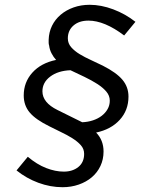

<svg xmlns="http://www.w3.org/2000/svg" viewBox="-20 -730 599 801"><path d="M412 -98Q412 -65 399 -37.5Q386 -10 363 9.5Q340 29 308.5 40Q277 51 241 51Q190 51 140 32.5Q90 14 49 -19Q61 -33 72.5 -47.5Q84 -62 96 -76Q134 -44 172.5 -29Q211 -14 246 -14Q283 -14 307 -33.5Q331 -53 331 -88Q331 -109 317 -124.5Q303 -140 281.5 -153.5Q260 -167 234.5 -179Q209 -191 186 -203Q129 -231 104 -260.5Q79 -290 79 -332Q79 -387 115 -427Q151 -467 214 -480Q203 -492 195 -507.5Q187 -523 185 -540Q183 -546 183 -551.5Q183 -557 183 -564Q184 -596 197 -622.5Q210 -649 233 -668.5Q256 -688 287 -699Q318 -710 354 -710Q402 -710 452.5 -691Q503 -672 545 -639Q533 -625 521.5 -610.5Q510 -596 498 -582Q416 -644 349 -644Q310 -644 286.5 -623.5Q263 -603 263 -570Q263 -549 277 -533Q291 -517 312.5 -504Q334 -491 359.5 -479.5Q385 -468 409 -456Q466 -427 491 -397Q516 -367 516 -327Q516 -270 479.5 -230Q443 -190 381 -177Q412 -145 412 -98ZM220 -271Q246 -258 271.5 -245.5Q297 -233 323 -220Q347 -221 368 -228Q389 -235 404.5 -247Q420 -259 429 -275Q438 -291 438 -310Q438 -331 423.5 -348Q409 -365 385.5 -380Q362 -395 333 -409Q304 -423 274 -437Q222 -435 189.5 -410.5Q157 -386 157 -349Q157 -302 220 -271Z"/></svg>

Font: Rosa Sans
Style: Italic
Weight: 400
Italic angle: -12°
Designer: Pentagram / MCKL
Foundry: Pentagram / MCKL
Version: Version 1.005;September 16, 2019;FontCreator 11.5.0.2425 64-